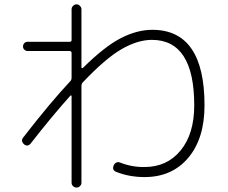

<svg xmlns="http://www.w3.org/2000/svg" viewBox="-20 -803 1040 876"><path d="M85.9 -175.8Q210.9 -336.9 300.8 -432.6Q306.6 -438.5 306.6 -448.2V-561.5Q306.6 -569.3 297.9 -570.3H106.4Q97.7 -570.3 91.3 -576.2Q85 -582 85 -590.8Q85 -599.6 90.8 -606Q96.7 -612.3 106.4 -612.3H297.9Q306.6 -612.3 306.6 -620.1V-760.7Q306.6 -769.5 313.5 -776.4Q320.3 -783.2 329.1 -783.2Q337.9 -783.2 344.7 -776.4Q351.6 -769.5 351.6 -760.7V-495.1Q351.6 -493.2 354 -492.2Q356.4 -491.2 358.4 -493.2Q457 -590.8 531.2 -628.9Q605.5 -667 674.8 -667Q913.1 -667 913.1 -322.3Q913.1 -170.9 838.9 -83Q764.6 4.9 639.6 4.9Q570.3 4.9 510.7 -18.6Q489.3 -27.3 499 -48.8Q502 -56.6 510.3 -61Q518.6 -65.4 527.3 -61.5Q582 -40 639.6 -41Q742.2 -41 804.2 -116.7Q866.2 -192.4 866.2 -322.3Q866.2 -621.1 672.9 -621.1Q608.4 -621.1 535.2 -579.1Q461.9 -537.1 357.4 -426.8Q352.5 -421.9 351.6 -413.1V31.2Q351.6 40 344.7 46.4Q337.9 52.7 329.1 52.7Q320.3 52.7 313.5 46.4Q306.6 40 306.6 31.2V-364.3Q306.6 -366.2 305.2 -367.2Q303.7 -368.2 301.8 -367.2Q220.7 -277.3 120.1 -148.4Q106.4 -131.8 89.8 -144.5Q73.2 -160.2 85.9 -175.8Z"/></svg>

Font: Rounded Mgen+ 1mn light
Style: Regular
Weight: 200
Designer: [Source Han Sans]
Ryoko NISHIZUKA  (kana & ideographs); Paul D. Hunt (Latin, Greek & Cyrillic); Wenlong ZHANG  (bopomofo
Version: Version 1.059.20150602